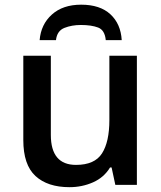

<svg xmlns="http://www.w3.org/2000/svg" viewBox="-20 -774 675 804"><path d="M553.2 -540.5V0H462.9L447.3 -72.8H440.9Q415.5 -30.8 369.6 -10.5Q323.7 9.8 271 9.8Q179.2 9.8 128.4 -37.1Q77.6 -84 77.6 -187.5V-540.5H192.9V-209Q192.9 -83.5 298.3 -83.5Q376.5 -83.5 407.2 -131.8Q438 -180.2 438 -271.5V-540.5ZM319.8 -754.4Q398.9 -754.4 442.4 -714.1Q485.8 -673.8 489.7 -606H422.9Q418.9 -647.9 390.9 -658.7Q362.8 -669.4 318.4 -669.4Q280.8 -669.4 249.8 -657.2Q218.8 -645 214.4 -606H146Q151.4 -671.9 197.3 -713.1Q243.2 -754.4 319.8 -754.4Z"/></svg>

Font: Open Sans SemiBold
Style: Regular
Weight: 600
Designer: Monotype Design Team
Foundry: Monotype Imaging Inc.
Version: Version 3.003; ttfautohint (v1.8.4)